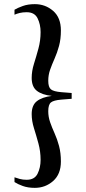

<svg xmlns="http://www.w3.org/2000/svg" viewBox="-20 -740 416 927"><path d="M148 167Q115 167 90 158Q65 149 50 139V116Q61 120 75.5 124Q90 128 109 128Q147 128 161.5 98.5Q176 69 176 32Q176 -9 165.5 -47.5Q155 -86 144 -121Q133 -156 133 -189Q133 -232 158 -251.5Q183 -271 230 -277Q183 -282 158 -301.5Q133 -321 133 -364Q133 -397 144 -432Q155 -467 165.5 -505.5Q176 -544 176 -585Q176 -622 161.5 -651.5Q147 -681 109 -681Q90 -681 75.5 -677.5Q61 -674 50 -669V-693Q65 -702 90 -711Q115 -720 148 -720Q199 -720 236.5 -687.5Q274 -655 274 -593Q274 -551 265 -518Q256 -485 243.5 -457Q231 -429 222 -403.5Q213 -378 213 -350Q213 -319 226 -308.5Q239 -298 276 -295L326 -291V-263L276 -259Q239 -256 226 -245.5Q213 -235 213 -203Q213 -176 222 -150Q231 -124 243.5 -96.5Q256 -69 265 -35.5Q274 -2 274 40Q274 101 236.5 134Q199 167 148 167Z"/></svg>

Font: Gulzar
Style: Regular
Weight: 400
Designer: Borna Izadpanah, Alice Savoie, Simon Cozens, Fiona Ross
Version: Version 1.000;[7b34f74]; ttfautohint (v1.8.4)